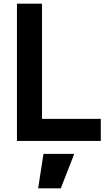

<svg xmlns="http://www.w3.org/2000/svg" viewBox="-20 -765 583 1042"><path d="M527 0V-120H208V-745H72V0ZM310 257 383 70H216L187 257Z"/></svg>

Font: Plus Jakarta Sans
Style: Bold
Weight: 700
Designer: Gumpita Rahayu
Foundry: Tokotype
Version: Version 2.071;gftools[0.9.30]